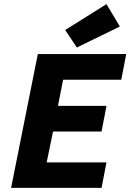

<svg xmlns="http://www.w3.org/2000/svg" viewBox="-20 -914 640 934"><path d="M34 0 164 -651H594L570 -526H287L262 -399H498L474 -274H238L207 -124H498L474 0ZM354 -683 297 -768 498 -894 563 -785Z"/></svg>

Font: Source Code Pro ExtraLight ExtraBold
Style: Italic
Weight: 800
Italic angle: -11°
Monospace: yes
Version: Version 1.016;hotconv 1.0.116;makeotfexe 2.5.65601